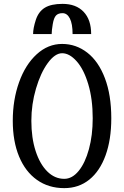

<svg xmlns="http://www.w3.org/2000/svg" viewBox="-20 -978 641 992"><path d="M151 -802H247Q247 -820 252.5 -853Q258 -886 269.5 -898Q281 -910 303 -910Q327 -910 341 -882.5Q355 -855 355 -802H451Q451 -876 412 -917Q373 -958 303 -958Q244 -958 211.5 -938Q179 -918 165 -875Q151 -832 151 -802ZM46 -354Q46 -248 78.5 -169.5Q111 -91 171 -48.5Q231 -6 312 -6Q387 -6 441.5 -50Q496 -94 525.5 -175.5Q555 -257 555 -367Q555 -487 522 -574Q489 -661 431 -706Q373 -751 301 -751Q228 -751 169.5 -697.5Q111 -644 78.5 -553Q46 -462 46 -354ZM459 -367Q459 -279 439.5 -207.5Q420 -136 386.5 -95Q353 -54 312 -54Q263 -54 224.5 -92Q186 -130 164 -198Q142 -266 142 -354Q142 -439 166 -520.5Q190 -602 227 -652.5Q264 -703 301 -703Q339 -703 376 -661.5Q413 -620 436 -543Q459 -466 459 -367Z"/></svg>

Font: LXGW Marker Gothic
Style: Regular
Weight: 400
Version: Version 1.001